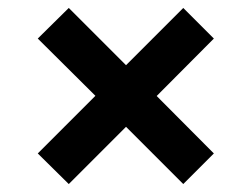

<svg xmlns="http://www.w3.org/2000/svg" viewBox="-20 -558 633 483"><path d="M441 -538 297 -394 153 -538 75 -461 220 -317 75 -172 153 -95 297 -239 441 -95 518 -172 297 -394 220 -317 297 -239 518 -461Z"/></svg>

Font: Nacelle Heavy
Style: Regular
Weight: 800
Designer: Sora Sagano
Foundry: Sora Sagano
Version: Version 1.000;FEAKit 1.0